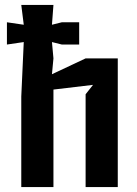

<svg xmlns="http://www.w3.org/2000/svg" viewBox="-20 -756 554 776"><path d="M66 0H196V-394L356 -413L326 -375V0H456V-520H326L190 -456L196 -520L190 -586L230 -576H300V-666H230L190 -656L196 -736H66L76 -656L8 -666V-576L76 -586L66 -366Z"/></svg>

Font: Pescante Normal
Style: Regular
Weight: 400
Designer: Ariel Martín Pérez
Foundry: Tunera Type Foundry
Version: Version 1.000;FEAKit 1.0